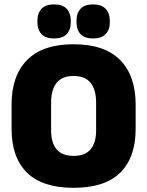

<svg xmlns="http://www.w3.org/2000/svg" viewBox="-20 -860 687 896"><path d="M323.5 16.5Q178 16.5 106 -54.2Q34 -125 34 -259V-372Q34 -506.5 106.5 -580Q179 -653.5 323.5 -653.5Q468 -653.5 540.5 -580Q613 -506.5 613 -372V-259Q613 -125 541 -54.2Q469 16.5 323.5 16.5ZM323.5 -132.5Q377 -132.5 402.8 -163.2Q428.5 -194 428.5 -250V-381.5Q428.5 -441.5 402.8 -473.5Q377 -505.5 323.5 -505.5Q270 -505.5 244.2 -473.5Q218.5 -441.5 218.5 -381.5V-250Q218.5 -194 244.2 -163.2Q270 -132.5 323.5 -132.5ZM232 -680.5Q193 -680.5 173.8 -700.8Q154.5 -721 154.5 -757.5V-761.5Q154.5 -798.5 173.8 -819Q193 -839.5 232 -839.5Q272 -839.5 291.2 -819Q310.5 -798.5 310.5 -761.5V-757.5Q310.5 -721 291.2 -700.8Q272 -680.5 232 -680.5ZM414.5 -680.5Q375 -680.5 356 -700.8Q337 -721 337 -757.5V-761.5Q337 -798.5 356 -819Q375 -839.5 414.5 -839.5Q453.5 -839.5 473 -819Q492.5 -798.5 492.5 -761.5V-757.5Q492.5 -721 473 -700.8Q453.5 -680.5 414.5 -680.5Z"/></svg>

Font: Anek Telugu Medium ExtraBold
Style: Regular
Weight: 800
Version: Version 1.003